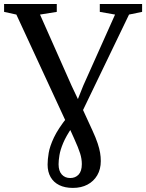

<svg xmlns="http://www.w3.org/2000/svg" viewBox="-38 -763 732 962"><path d="M327.5 178.5Q287 178.5 258.8 164.5Q230.5 150.5 215.5 124.2Q200.5 98 200.5 61.5Q200.5 36 206 3Q211.5 -30 232.2 -74Q253 -118 299.5 -176.5L339.5 -234.5L379 -333.5L538.5 -690L462 -703.5V-743H674V-703.5L608.5 -690L356 -166L323.5 -125.5Q293 -81 278.5 -46.2Q264 -11.5 259.8 14.8Q255.5 41 255.5 60Q255.5 93.5 271.5 111.2Q287.5 129 314 129Q339.5 129 355.8 111.8Q372 94.5 372 59Q372 33 363.5 5.8Q355 -21.5 333 -70L307 -127.5L293 -152L44 -690L-17.5 -703.5V-743H246.5V-703.5L162.5 -690L320.5 -334L372 -225L425.5 -108.5Q442.5 -71.5 451.2 -45Q460 -18.5 463.5 2.2Q467 23 467 44Q467 85 449.2 115.2Q431.5 145.5 400.2 162Q369 178.5 327.5 178.5Z"/></svg>

Font: Merriweather 60pt
Style: Regular
Weight: 400
Version: Version 2.100